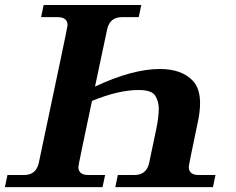

<svg xmlns="http://www.w3.org/2000/svg" viewBox="-50 -752 947 772"><path d="M125.5 -731.9H518.1L507.8 -683.1H440.4Q391.6 -683.1 380.9 -634.3L332 -403.8Q482.4 -474.6 592.8 -474.6Q681.6 -474.6 726.1 -426.3Q754.4 -396 754.4 -336.9Q754.4 -302.7 745.1 -259.8Q709 -87.9 709 -81.1Q709 -48.3 749 -48.3H816.4L806.2 0.5H413.6L423.8 -48.3H490.2Q539.1 -48.3 549.8 -97.2L577.1 -227.1Q588.4 -280.3 588.4 -314.5Q588.4 -344.2 574.2 -367.2Q560.1 -390.1 507.3 -390.1Q426.3 -390.1 319.8 -346.2Q265.1 -87.9 265.1 -81.1Q265.1 -48.3 305.2 -48.3H372.6L362.3 0.5H-30.3L-20 -48.3H46.4Q95.2 -48.3 106 -97.2Q221.7 -643.6 221.7 -650.4Q221.7 -683.1 181.6 -683.1H115.2Z"/></svg>

Font: Munson
Style: Bold Italic
Weight: 700
Italic angle: -12°
Designer: Paul James MIller
Foundry: High-Logic / Made with FontCreator
Version: Version 2.10;May 5, 2019;FontCreator 11.5.0.2430 64-bit